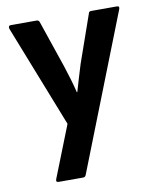

<svg xmlns="http://www.w3.org/2000/svg" viewBox="-76 -714 623 773"><g transform="rotate(-10 235.0 -327.5)"><path d="M102 0Q88 0 94 -14L177 -224L13 -641Q11 -647 13 -651Q15 -655 21 -655H127Q135 -655 138 -647L204 -453Q213 -425 221 -398.5Q229 -372 236 -343H238Q246 -372 254.5 -399Q263 -426 271 -453L339 -647Q340 -655 350 -655H455Q467 -655 462 -642L213 -8Q210 0 201 0Z"/></g></svg>

Font: Sofia Sans Condensed
Style: Bold
Weight: 700
Designer: Botio Nikoltchev, Ani Petrova
Foundry: lettersoup
Version: Version 4.101; ttfautohint (v1.8.4.7-5d5b)